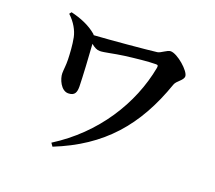

<svg xmlns="http://www.w3.org/2000/svg" viewBox="-129 -900 1257 1124"><g transform="rotate(20 500.0 -338.0)"><path d="M135 -727 125 -714C165 -677 189 -633 197 -594C206 -550 209 -495 210 -459C211 -424 206 -396 206 -373C206 -338 233 -274 278 -274C321 -274 327 -301 327 -334C326 -387 318 -532 313 -595C334 -578 349 -570 368 -570C394 -570 452 -585 513 -593C575 -601 657 -610 703 -610C716 -610 718 -607 716 -592C672 -355 524 -119 285 31L299 51C581 -62 740 -245 840 -533C849 -559 889 -576 889 -602C889 -634 802 -711 759 -711C738 -711 708 -682 687 -679C624 -671 401 -651 303 -645L297 -652C253 -689 198 -712 135 -727Z"/></g></svg>

Font: Noto Serif CJK TC
Style: Bold
Weight: 700
Designer: Ryoko NISHIZUKA 西塚涼子 (kana & ideographs); Frank Grießhammer (Latin, Greek & Cyrillic); Wenlong ZHANG 张文龙 (bopomofo); San
Foundry: Adobe
Version: Version 2.001;hotconv 1.1.0;makeotfexe 2.6.0